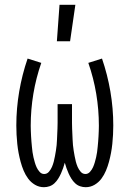

<svg xmlns="http://www.w3.org/2000/svg" viewBox="-20 -772 540 800"><path d="M163 8Q143 8 126 -2Q109 -12 97.5 -27.5Q86 -43 78.5 -61Q71 -79 66 -97.5Q61 -116 57.5 -134.5Q54 -153 52 -172.5Q50 -192 49 -211Q48 -230 48 -249Q48 -320 60 -390.5Q72 -461 95 -528L152 -510Q130 -447 119 -381Q108 -315 108 -248Q108 -237 108.5 -226Q109 -215 109.5 -204Q110 -193 111 -182Q112 -171 113 -160Q114 -149 115.5 -138Q117 -127 119.5 -116.5Q122 -106 125 -95.5Q128 -85 132.5 -75Q137 -65 145 -56Q153 -47 164 -47Q176 -47 184 -56.5Q192 -66 196.5 -76.5Q201 -87 204 -98.5Q207 -110 209 -121.5Q211 -133 213 -144.5Q215 -156 216 -167.5Q217 -179 217.5 -190.5Q218 -202 218.5 -213.5Q219 -225 219.5 -236.5Q220 -248 220 -260V-338H280V-260Q280 -248 280.5 -236.5Q281 -225 281.5 -213.5Q282 -202 282.5 -190.5Q283 -179 284 -167.5Q285 -156 287 -144.5Q289 -133 291 -121.5Q293 -110 296 -98.5Q299 -87 303.5 -76.5Q308 -66 316 -56.5Q324 -47 336 -47Q347 -47 355 -56Q363 -65 367.5 -75Q372 -85 375 -95.5Q378 -106 380.5 -116.5Q383 -127 384.5 -138Q386 -149 387 -160Q388 -171 389 -182Q390 -193 390.5 -204Q391 -215 391.5 -226Q392 -237 392 -248Q392 -315 381 -381Q370 -447 348 -510L405 -528Q428 -461 440 -390.5Q452 -320 452 -249Q452 -230 451 -211Q450 -192 448 -172.5Q446 -153 442.5 -134.5Q439 -116 434 -97.5Q429 -79 421.5 -61Q414 -43 402.5 -27.5Q391 -12 374 -2Q357 8 337 8Q325 8 313.5 4Q302 0 293 -8.5Q284 -17 277.5 -27.5Q271 -38 266 -49Q261 -60 257 -71.5Q253 -83 250 -94Q247 -83 243 -71.5Q239 -60 234 -49Q229 -38 222.5 -27.5Q216 -17 207 -8.5Q198 0 186.5 4Q175 8 163 8ZM217 -600 228 -752H294L272 -600Z"/></svg>

Font: Iosevka Curly Light
Style: Regular
Weight: 300
Monospace: yes
Designer: Belleve Invis
Foundry: Belleve Invis
Version: Version 22.1.2; ttfautohint (v1.8.4)